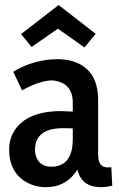

<svg xmlns="http://www.w3.org/2000/svg" viewBox="-20 -737 477 769"><path d="M382.8 12.7Q404.3 12.7 429.7 6.8L425.8 -67.4Q419.9 -66.4 412.1 -66.4Q378.9 -66.4 374 -101.6Q373 -110.4 373 -121.1V-335.9Q373 -454.1 281.2 -488.3Q250 -500 211.9 -500Q119.1 -500 37.1 -452.1Q35.2 -450.2 33.2 -449.2L68.4 -375Q139.6 -415 190.4 -415Q267.6 -407.2 271.5 -332V-290Q238.3 -292 225.6 -292Q89.8 -292 39.1 -215.8Q16.6 -181.6 16.6 -138.7Q16.6 -45.9 86.9 -6.8Q122.1 12.7 164.1 12.7Q238.3 12.7 281.2 -44.9Q286.1 -51.8 290 -57.6Q306.6 11.7 382.8 12.7ZM186.5 -69.3Q135.7 -69.3 123 -115.2Q120.1 -126 120.1 -138.7Q122.1 -222.7 230.5 -223.6Q258.8 -223.6 271.5 -222.7V-179.7Q271.5 -82 202.1 -70.3Q194.3 -69.3 186.5 -69.3ZM214.8 -716.8 64.5 -600.6 106.4 -548.8 211.9 -622.1 318.4 -546.9 363.3 -601.6Z"/></svg>

Font: Yaldevi Colombo SemiBold
Style: Regular
Weight: 600
Designer: Sol Matas, Denzil Rajitha, Kosala Senevirathne and Pathum Egodawatta
Foundry: Mooniak
Version: Version 1.020 ; ttfautohint (v1.6)